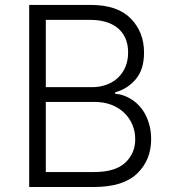

<svg xmlns="http://www.w3.org/2000/svg" viewBox="-20 -747 687 767"><path d="M342 -727.3Q449.2 -727.3 502.1 -673.3Q555.4 -619 555.4 -536.9Q555.4 -468.8 522 -430Q488.6 -391.3 440 -378.2V-372.5Q476.2 -369.7 508.5 -348Q524.9 -337 538.7 -321.4Q552.6 -305.8 562.5 -285.9Q572.4 -266 578.1 -242.2Q583.8 -218.4 583.8 -190.7Q583.8 -108.3 528.4 -54.3Q472.7 0 355.5 0H96.6V-727.3ZM163 -59.7H355.5Q440.3 -59.7 480.1 -96.9Q520.2 -134.2 520.2 -190.7Q520.2 -221.9 508.7 -249.1Q497.2 -276.3 476 -296.5Q454.9 -316.8 425.1 -328.3Q395.2 -339.8 358.3 -339.8H163ZM163 -398.8H348Q378.9 -398.8 405.4 -408.6Q431.8 -418.3 451 -436.3Q470.2 -454.2 481 -479.8Q491.8 -505.3 491.8 -536.9Q491.8 -571 480.3 -595.7Q468.8 -620.4 448.5 -636.4Q428.3 -652.3 400.9 -660Q373.6 -667.6 342 -667.6H163Z"/></svg>

Font: Inter P Light
Style: Regular
Weight: 300
Designer: Rasmus Andersson
Foundry: rsms
Version: Version 3.018;git-588b23468